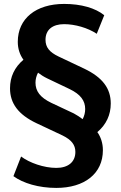

<svg xmlns="http://www.w3.org/2000/svg" viewBox="-20 -841 606 964"><path d="M262.7 102.5C404.3 102.5 496.6 30.8 496.6 -86.9C496.6 -122.1 486.3 -152.8 468.8 -177.7C513.7 -215.8 536.1 -264.6 536.1 -321.3C536.1 -397 495.1 -452.1 403.3 -496.1L273.4 -557.6C228.5 -579.1 208.5 -603.5 208.5 -641.1C208.5 -691.9 244.1 -719.7 301.8 -719.7C356.4 -719.7 420.9 -701.2 465.8 -671.4L503.4 -764.6C458.5 -800.8 387.2 -821.3 302.2 -821.3C160.6 -821.3 69.3 -748 69.3 -630.9C69.3 -596.2 79.6 -565.9 97.7 -541C53.2 -503.4 30.3 -455.1 30.3 -397.5C30.3 -321.8 72.3 -265.6 162.6 -222.7L293.5 -161.1C339.4 -138.7 358.4 -113.3 358.4 -78.1C358.4 -27.3 321.8 2 262.7 2C200.7 2 127.9 -23.4 85.9 -55.2L47.4 43.5C96.2 79.1 174.3 102.5 262.7 102.5ZM158.2 -425.8C158.2 -443.4 162.6 -460 170.9 -476.1C184.1 -465.8 200.2 -455.6 216.3 -447.8L329.1 -394C384.8 -367.2 407.7 -335.4 407.7 -293.5C407.7 -275.9 403.3 -258.8 395 -242.7C381.8 -252.9 366.7 -262.7 350.6 -271.5L237.3 -324.7C181.6 -351.6 158.2 -383.3 158.2 -425.8Z"/></svg>

Font: Winston
Style: Bold
Weight: 700
Designer: Vernon Adams, Kim Jin-seong, David Berlow, Cristiano Sobral
Foundry: The Winston Project Authors
Version: Version 3.004